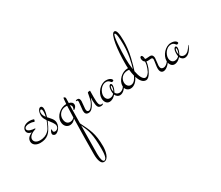

<svg xmlns="http://www.w3.org/2000/svg" viewBox="-177 -1045 2281 1984"><g transform="rotate(-30 963.0 -53.0)"><path d="M155 -241C140 -246 125 -248 111 -248C62 -248 20 -223 20 -182C20 -138 73 -133 73 -133C61 -128 10 -109 10 -60C10 -19 46 6 97 6C180 6 226 -42 248 -106L245 -108C233 -87 203 -19 106 -19C63 -19 38 -41 38 -70C38 -105 79 -130 113 -141C119 -143 124 -143 124 -148C124 -150 122 -153 115 -153C95 -153 36 -162 36 -192C36 -213 60 -225 91 -225C135 -225 143 -214 150 -214C154 -214 161 -228 161 -233C161 -237 159 -240 155 -241Z M216 -59 222 -55C242 -84 260 -120 275 -157C300 -123 329 -92 329 -64C329 -34 303 -21 289 -21C272 -21 265 -29 265 -40C265 -44 266 -51 266 -54C266 -56 265 -59 262 -59C258 -59 243 -36 243 -17C243 -5 254 8 274 8C297 8 346 -34 346 -91C346 -133 313 -160 287 -190C297 -221 303 -252 304 -278C305 -300 295 -316 281 -316C260 -316 240 -285 240 -237C240 -212 252 -189 268 -167C256 -132 238 -94 216 -59ZM253 -262C253 -283 264 -291 270 -291C280 -291 285 -280 285 -257C285 -240 283 -221 278 -201C263 -219 253 -238 253 -262Z M525 -209C456 -209 385 -147 385 -78C385 -24 421 0 451 0C487 0 510 -23 521 -39C517 109 515 289 515 383C515 457 533 505 566 505C626 505 639 407 639 359C639 203 605 149 550 35C552 -47 553 -124 554 -180C564 -173 571 -163 571 -149C571 -140 567 -130 562 -117L569 -115C587 -128 599 -141 599 -161C599 -185 580 -199 555 -205C555 -237 556 -259 556 -266C556 -268 547 -281 536 -281C533 -281 530 -253 527 -209ZM611 374C611 425 607 494 574 494C559 494 546 461 546 398C546 313 548 183 550 60C591 148 611 202 611 374ZM521 -51C513 -42 496 -28 470 -28C432 -28 416 -61 416 -99C416 -143 451 -190 510 -190C515 -190 521 -189 526 -189C524 -150 523 -103 521 -51Z M780 -100C783 -33 792 -10 827 -10C860 -10 856 -28 856 -24C856 -25 855 -26 854 -26C851 -26 847 -24 841 -24C815 -24 808 -54 808 -127C808 -156 809 -187 809 -203C809 -205 807 -206 805 -206C794 -206 780 -204 779 -198C774 -175 768 -133 758 -104C748 -82 722 -32 694 -32C680 -32 671 -41 671 -66C671 -82 679 -138 679 -156C679 -177 672 -195 651 -195C633 -195 629 -188 629 -186C629 -184 630 -182 633 -182C634 -182 637 -183 640 -183C647 -183 651 -176 651 -162C651 -143 641 -83 641 -63C641 -30 653 -13 683 -13C744 -13 774 -124 777 -131C779 -139 781 -136 781 -132C781 -128 780 -110 780 -100Z M1051 -169C1059 -169 1071 -172 1071 -181C1071 -190 1055 -216 1004 -216C935 -216 872 -142 872 -76C872 -37 893 -4 927 -4C957 -4 984 -22 1004 -46C1016 -18 1038 -9 1054 -9C1097 -9 1135 -56 1151 -106L1148 -108C1127 -70 1099 -34 1063 -34C1042 -34 1025 -43 1017 -63C1031 -86 1040 -112 1040 -135C1040 -153 1031 -159 1026 -159C1017 -159 997 -148 997 -92C997 -79 998 -68 1000 -59C988 -45 971 -35 948 -35C919 -35 900 -60 900 -94C900 -138 940 -201 995 -201C1034 -201 1040 -169 1051 -169ZM1010 -104C1010 -125 1017 -141 1023 -141C1026 -141 1027 -136 1027 -129C1027 -115 1023 -94 1013 -76C1011 -84 1010 -93 1010 -104Z M1260 -211C1188 -211 1123 -144 1123 -78C1123 -39 1151 -14 1185 -14C1230 -14 1267 -54 1285 -96C1303 -40 1330 -9 1365 -9C1414 -9 1445 -104 1445 -103L1441 -105C1431 -86 1401 -35 1374 -35C1341 -35 1319 -87 1307 -150C1318 -183 1331 -227 1345 -286C1362 -355 1368 -424 1368 -477C1368 -568 1357 -611 1332 -611C1283 -611 1263 -413 1263 -272C1263 -250 1263 -230 1265 -211ZM1323 -588C1339 -588 1346 -532 1346 -443C1346 -334 1323 -239 1303 -176C1296 -220 1293 -268 1293 -306C1293 -406 1302 -588 1323 -588ZM1204 -44C1175 -44 1154 -70 1154 -104C1154 -144 1183 -192 1251 -192C1257 -192 1262 -191 1267 -189C1270 -161 1274 -136 1280 -113C1266 -83 1244 -44 1204 -44Z M1524 -206C1510 -206 1496 -203 1479 -203C1473 -203 1469 -204 1465 -205C1464 -233 1458 -251 1444 -251C1434 -251 1429 -241 1429 -229C1429 -207 1437 -191 1452 -182C1449 -118 1421 -78 1420 -70C1420 -66 1422 -64 1426 -64C1437 -76 1460 -125 1464 -176C1470 -175 1476 -174 1482 -174C1503 -174 1513 -177 1520 -177C1526 -177 1540 -175 1540 -157C1540 -137 1528 -85 1528 -56C1528 -33 1534 1 1569 1C1611 1 1661 -58 1675 -106L1672 -108C1646 -60 1614 -31 1587 -31C1557 -31 1551 -51 1551 -76C1551 -87 1560 -146 1560 -162C1560 -175 1557 -206 1524 -206ZM1449 -218C1445 -225 1447 -226 1449 -226C1449 -226 1450 -221 1451 -214C1450 -215 1449 -216 1449 -218Z M1826 -169C1834 -169 1846 -172 1846 -181C1846 -190 1830 -216 1779 -216C1710 -216 1647 -142 1647 -76C1647 -37 1668 -4 1702 -4C1732 -4 1759 -22 1779 -46C1791 -18 1813 -9 1829 -9C1872 -9 1910 -56 1926 -106L1923 -108C1902 -70 1874 -34 1838 -34C1817 -34 1800 -43 1792 -63C1806 -86 1815 -112 1815 -135C1815 -153 1806 -159 1801 -159C1792 -159 1772 -148 1772 -92C1772 -79 1773 -68 1775 -59C1763 -45 1746 -35 1723 -35C1694 -35 1675 -60 1675 -94C1675 -138 1715 -201 1770 -201C1809 -201 1815 -169 1826 -169ZM1785 -104C1785 -125 1792 -141 1798 -141C1801 -141 1802 -136 1802 -129C1802 -115 1798 -94 1788 -76C1786 -84 1785 -93 1785 -104Z"/></g></svg>

Font: Stalemate
Style: Regular
Weight: 400
Designer: Astigmatic (AOETI)
Foundry: Astigmatic (AOETI)
Version: Version 001.000